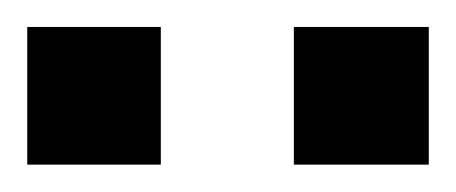

<svg xmlns="http://www.w3.org/2000/svg" viewBox="-20 -742 335 141"><path d="M0 -621.1V-722.2H98.1V-621.1ZM195.8 -621.1V-722.2H294.9V-621.1Z"/></svg>

Font: Archivo Medium
Style: Regular
Weight: 500
Designer: Hector Gatti
Foundry: Omnibus-Type
Version: Version 2.001